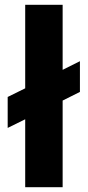

<svg xmlns="http://www.w3.org/2000/svg" viewBox="-20 -780 365 800"><path d="M12 -247V-376L85 -412V-760H241V-489L313 -525V-397L241 -361V0H85V-283Z"/></svg>

Font: Freely
Style: Bold
Weight: 700
Designer: Kris Sowersby
Foundry: Klim Type Foundry
Version: Version 1.006;hotconv 1.0.113;makeotfexe 2.5.65598;200799169